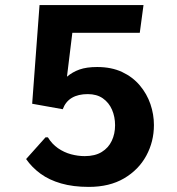

<svg xmlns="http://www.w3.org/2000/svg" viewBox="-20 -731 700 761"><path d="M331.9 9.8Q269.7 9.8 222.4 -3.9Q175 -17.5 140.8 -42.4Q106.5 -67.4 83.5 -100.6L160.4 -186.6H169.8Q186.1 -160 210 -143.5Q233.8 -127.1 261.3 -119.6Q288.9 -112.2 316 -112.2Q356.6 -112.2 383.2 -128.6Q409.8 -144.9 422.9 -172.7Q436.1 -200.4 436.1 -234.6Q436.1 -268.1 424 -296.1Q411.9 -324.1 387.8 -341.1Q363.7 -358 327.9 -358Q289.9 -358 264.9 -343.2Q239.9 -328.4 228.7 -298.1L107.5 -319.8L136.7 -710.9H548.8L534 -600.9H266.7L245.4 -427Q267.2 -445.5 295.2 -455.5Q323.1 -465.4 365.2 -465.4Q421.6 -465.4 463.8 -445.7Q506 -425.9 534.1 -392.5Q562.2 -359.2 576.2 -318.4Q590.1 -277.5 590.1 -235.4Q590.1 -169.8 559.8 -113.9Q529.5 -58 471.8 -24.1Q414.2 9.8 331.9 9.8Z"/></svg>

Font: Comme
Style: Regular
Weight: 400
Designer: Vernon Adams
Foundry: Vernon Adams
Version: Version 1.000;gftools[0.9.27]